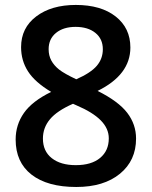

<svg xmlns="http://www.w3.org/2000/svg" viewBox="-20 -743 611 773"><path d="M285.2 -723.1Q386.7 -723.1 445.8 -676.5Q504.9 -629.9 504.9 -551.8Q504.9 -441.9 373 -377Q457 -335 492.4 -288.6Q527.8 -242.2 527.8 -185.1Q527.8 -96.7 462.9 -43.5Q397.9 9.8 287.1 9.8Q170.9 9.8 106.9 -40Q43 -89.8 43 -181.2Q43 -240.7 76.4 -288.3Q109.9 -335.9 186 -373Q120.6 -412.1 92.8 -455.6Q64.9 -499 64.9 -553.2Q64.9 -630.9 126 -677Q187 -723.1 285.2 -723.1ZM152.8 -185.1Q152.8 -134.3 188.5 -106.2Q224.1 -78.1 285.2 -78.1Q348.1 -78.1 383.1 -107.2Q418 -136.2 418 -186Q418 -225.6 385.7 -258.3Q353.5 -291 288.1 -318.8L273.9 -325.2Q209.5 -296.9 181.2 -262.9Q152.8 -229 152.8 -185.1ZM284.2 -634.8Q235.4 -634.8 205.6 -610.6Q175.8 -586.4 175.8 -544.9Q175.8 -519.5 186.5 -499.5Q197.3 -479.5 217.8 -463.1Q238.3 -446.8 287.1 -423.8Q345.7 -449.7 369.9 -478.3Q394 -506.8 394 -544.9Q394 -586.4 364 -610.6Q334 -634.8 284.2 -634.8Z"/></svg>

Font: f42724691920640   
Style: Regular
Weight: 600
Foundry: Ascender Corporation
Version: Version 1.10